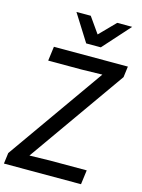

<svg xmlns="http://www.w3.org/2000/svg" viewBox="-157 -1108 881 1191"><g transform="rotate(15 283.5 -512.5)"><path d="M539 -852ZM384 -852H290L181 -1025H273L344 -924L443 -1025H539ZM485 0H-10L-1 -70L437 -691L305 -688H90L102 -780H577L568 -710L130 -89L262 -92H497Z"/></g></svg>

Font: Tanohe Sans Medium
Style: Italic
Weight: 500
Designer: Village Type and Design LLC & Cristiano Sobral
Foundry: Cooper Hewitt Smithsonian Design Museum
Version: Version 1.00;September 29, 2021;FontCreator 13.0.0.2655 64-b